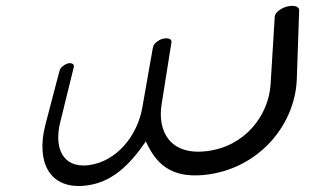

<svg xmlns="http://www.w3.org/2000/svg" viewBox="-20 -600 1104 645"><path d="M180 -362C180 -362 161 -291 132 -179C102 -61 142 35 263 24C352 16 413 -42 470 -125C503 -52 552 -2 663 -12C845 -29 970 -176 977 -332C982 -476 985 -566 985 -566C985 -578 968 -584 944 -578C922 -572 904 -557 903 -545C903 -545 895 -414 889 -316C882 -212 803 -107 673 -92C553 -78 508 -157 523 -250C537 -339 556 -458 556 -458C558 -468 546 -474 528 -470H527C510 -465 496 -452 494 -442C494 -442 473 -325 458 -238C442 -147 374 -57 277 -45C188 -35 162 -106 182 -188C202 -268 228 -375 228 -375C230 -384 222 -390 208 -387C195 -383 182 -372 180 -362Z"/></svg>

Font: Hi. Perspective
Style: Perspective
Weight: 400
Designer: Mew Too, Robert Jablonski
Foundry: Cannot Into Space Fonts
Version: Version 1.996